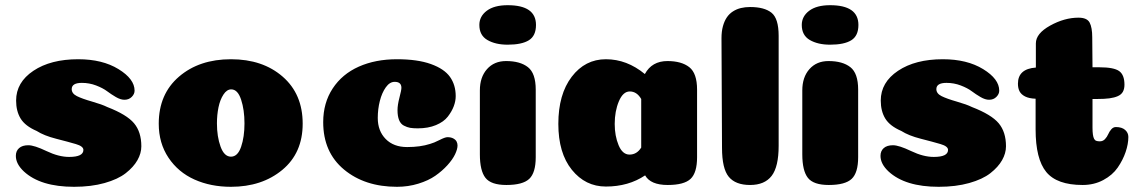

<svg xmlns="http://www.w3.org/2000/svg" viewBox="-20 -712 4411 739"><path d="M281 -484Q374 -484 436 -446Q498 -408 498 -363Q498 -350 487 -339Q476 -328 459 -328Q444 -328 426 -338.5Q408 -349 392 -361Q376 -373 350 -383Q324 -393 295 -393Q256 -393 256 -369Q256 -352 276 -342Q296 -332 334.5 -321Q373 -310 393 -300Q468 -271 496 -237.5Q524 -204 524 -149Q524 -122 509 -95.5Q494 -69 464 -45.5Q434 -22 382.5 -7.5Q331 7 265 7Q136 7 72 -52Q41 -81 41 -112Q41 -131 53.5 -142Q66 -153 89 -153Q112 -153 159 -130.5Q206 -108 246 -108Q301 -108 301 -135Q301 -149 272 -157.5Q243 -166 196 -178Q149 -190 121 -208Q77 -227 59.5 -255.5Q42 -284 42 -325Q42 -395 108.5 -439.5Q175 -484 281 -484Z M921 -237Q921 -289 908 -328.5Q895 -368 870 -368Q853 -368 840 -348Q827 -328 821 -299Q815 -270 815 -237Q815 -186 829 -147.5Q843 -109 869 -109Q895 -109 908 -147Q921 -185 921 -237ZM869 7Q791 7 728.5 -21Q666 -49 628.5 -105Q591 -161 591 -236Q591 -350 669 -417Q747 -484 869 -484Q991 -484 1068 -417Q1145 -350 1145 -236Q1145 -123 1066.5 -58Q988 7 869 7Z M1525 -374Q1525 -397 1499 -397Q1480 -397 1465 -376Q1450 -355 1442 -323.5Q1434 -292 1434 -258Q1434 -208 1464.5 -177Q1495 -146 1547 -146Q1598 -146 1635 -158Q1650 -162 1671.5 -173Q1693 -184 1702 -184Q1716 -184 1725 -179Q1734 -174 1737.5 -167Q1741 -160 1741 -152Q1741 -138 1731.5 -118Q1722 -98 1702 -76Q1682 -54 1655.5 -35.5Q1629 -17 1590 -5Q1551 7 1508 7Q1384 7 1304 -59.5Q1224 -126 1224 -242Q1224 -316 1260.5 -371.5Q1297 -427 1361 -455.5Q1425 -484 1508 -484Q1587 -484 1638.5 -465.5Q1690 -447 1712 -416Q1734 -385 1734 -342Q1734 -323 1726.5 -303Q1719 -283 1703.5 -263Q1688 -243 1658 -230.5Q1628 -218 1588 -218Q1570 -218 1558.5 -220Q1547 -222 1534.5 -228.5Q1522 -235 1516 -250Q1510 -265 1510 -288Q1510 -308 1517.5 -336.5Q1525 -365 1525 -374Z M1825 -616Q1825 -649 1853.5 -670.5Q1882 -692 1934 -692Q2043 -692 2043 -616Q2043 -574 2015.5 -557Q1988 -540 1934 -540Q1887 -540 1856 -558Q1825 -576 1825 -616ZM2042 -107Q2042 -47 2017 -23.5Q1992 0 1929 0Q1870 0 1848.5 -27.5Q1827 -55 1827 -118V-364Q1827 -415 1854.5 -446Q1882 -477 1928 -477Q1982 -477 2012 -453.5Q2042 -430 2042 -367Z M2312 6Q2233 6 2181 -58.5Q2129 -123 2129 -235Q2129 -349 2180.5 -416.5Q2232 -484 2312 -484Q2393 -484 2462 -427Q2489 -477 2549 -477Q2603 -477 2633 -453.5Q2663 -430 2663 -367V-107Q2663 -47 2638 -23.5Q2613 0 2550 0Q2484 0 2463 -37Q2399 6 2312 6ZM2448 -331Q2431 -360 2404 -360Q2378 -360 2362 -322Q2346 -284 2346 -235Q2346 -189 2361 -153Q2376 -117 2403 -117Q2431 -117 2448 -144Z M2977 -151Q2977 -70 2950 -35Q2923 0 2867 0Q2811 0 2785 -31.5Q2759 -63 2759 -143L2757 -565Q2757 -591 2762.5 -611Q2768 -631 2777.5 -645Q2787 -659 2801 -668Q2815 -677 2831.5 -681Q2848 -685 2867 -685Q2922 -685 2949.5 -663Q2977 -641 2977 -574Z M3066 -616Q3066 -649 3094.5 -670.5Q3123 -692 3175 -692Q3284 -692 3284 -616Q3284 -574 3256.5 -557Q3229 -540 3175 -540Q3128 -540 3097 -558Q3066 -576 3066 -616ZM3283 -107Q3283 -47 3258 -23.5Q3233 0 3170 0Q3111 0 3089.5 -27.5Q3068 -55 3068 -118V-364Q3068 -415 3095.5 -446Q3123 -477 3169 -477Q3223 -477 3253 -453.5Q3283 -430 3283 -367Z M3609 -484Q3702 -484 3764 -446Q3826 -408 3826 -363Q3826 -350 3815 -339Q3804 -328 3787 -328Q3772 -328 3754 -338.5Q3736 -349 3720 -361Q3704 -373 3678 -383Q3652 -393 3623 -393Q3584 -393 3584 -369Q3584 -352 3604 -342Q3624 -332 3662.5 -321Q3701 -310 3721 -300Q3796 -271 3824 -237.5Q3852 -204 3852 -149Q3852 -122 3837 -95.5Q3822 -69 3792 -45.5Q3762 -22 3710.5 -7.5Q3659 7 3593 7Q3464 7 3400 -52Q3369 -81 3369 -112Q3369 -131 3381.5 -142Q3394 -153 3417 -153Q3440 -153 3487 -130.5Q3534 -108 3574 -108Q3629 -108 3629 -135Q3629 -149 3600 -157.5Q3571 -166 3524 -178Q3477 -190 3449 -208Q3405 -227 3387.5 -255.5Q3370 -284 3370 -325Q3370 -395 3436.5 -439.5Q3503 -484 3609 -484Z M3966 -214V-332Q3941 -333 3926 -340.5Q3911 -348 3904.5 -360Q3898 -372 3898 -390Q3898 -447 3967 -452V-545Q3967 -583 4022 -613.5Q4077 -644 4131 -644Q4164 -644 4174 -625Q4184 -606 4184 -568L4185 -453H4212Q4267 -453 4287.5 -438.5Q4308 -424 4308 -386Q4308 -370 4302 -359Q4296 -348 4282.5 -342Q4269 -336 4250 -333.5Q4231 -331 4203 -331H4185V-221Q4185 -205 4186.5 -194.5Q4188 -184 4191 -178Q4194 -172 4199.5 -170Q4205 -168 4213 -168Q4225 -168 4233 -176.5Q4241 -185 4245.5 -195.5Q4250 -206 4257.5 -214.5Q4265 -223 4275 -223Q4298 -223 4310.5 -212Q4323 -201 4323 -185Q4323 -158 4312.5 -127Q4302 -96 4282 -67Q4262 -38 4226.5 -19Q4191 0 4147 0Q4048 0 4007 -50Q3966 -100 3966 -214Z"/></svg>

Font: Coiny
Style: Regular
Weight: 400
Version: Version 001.001